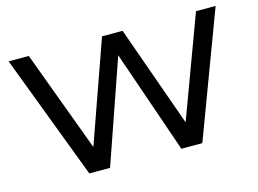

<svg xmlns="http://www.w3.org/2000/svg" viewBox="-89 -807 1296 965"><g transform="rotate(-15 558.5 -324.5)"><path d="M266 0 20 -649H125L320 -123L506 -649H613L800 -123L995 -649H1097L854 0H745L560 -536L374 0Z"/></g></svg>

Font: Syne Medium
Style: Regular
Weight: 500
Designer: Lucas Descroix
Foundry: Bonjour Monde
Version: Version 2.200; ttfautohint (v1.8.4)